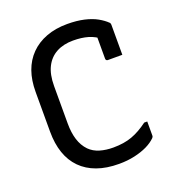

<svg xmlns="http://www.w3.org/2000/svg" viewBox="-134 -826 868 952"><g transform="rotate(-20 300.0 -350.0)"><path d="M333 20Q267 20 217 2Q167 -16 133 -50.5Q99 -85 82 -134.5Q65 -184 65 -247V-457Q65 -518 82 -566Q99 -614 133 -648.5Q167 -683 216 -701.5Q265 -720 327 -720Q377 -720 416 -711Q455 -702 482.5 -686.5Q510 -671 527 -654Q529 -653 530 -650.5Q531 -648 531.5 -645.5Q532 -643 532 -641Q532 -605 532 -563Q532 -521 532 -483Q513 -483 494 -483Q475 -483 456 -483Q451 -483 448 -486Q445 -489 445 -494Q445 -515 445 -537Q445 -559 445 -583Q445 -607 445 -635L470 -588Q439 -613 405 -623Q371 -633 326 -633Q275 -633 238 -613Q201 -593 181 -553.5Q161 -514 161 -453V-255Q161 -207 172.5 -170Q184 -133 209 -107Q231 -85 263 -75.5Q295 -66 333 -66Q390 -66 432.5 -81.5Q475 -97 519 -130H535Q535 -120 535 -110.5Q535 -101 535 -92Q535 -83 535 -74Q535 -65 535 -56Q535 -52 533.5 -49Q532 -46 530 -44Q511 -25 482 -11Q453 3 415 11.5Q377 20 333 20Z"/></g></svg>

Font: Rec Mono Linear
Style: Regular
Weight: 400
Monospace: yes
Version: Version 1.085; ttfautohint (v1.8.4.7-5d5b)